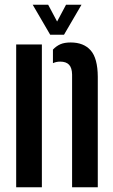

<svg xmlns="http://www.w3.org/2000/svg" viewBox="-20 -787 476 807"><path d="M48 0V-600H156V0ZM283 0V-473.5Q282.5 -502 270.2 -515Q258 -528 233 -528Q225 -528 217.5 -526.5Q210 -525 202.5 -521.5V-578.5Q216 -593 233.2 -600.8Q250.5 -608.5 277 -608.5Q332 -608.5 361.2 -575.2Q390.5 -542 391 -464.5V0ZM191 -641 117.5 -767H182.5L220 -696.5L257.5 -767H322.5L249 -641Z"/></svg>

Font: Big Shoulders Stencil Display Thin
Style: Bold
Weight: 700
Version: Version 2.001